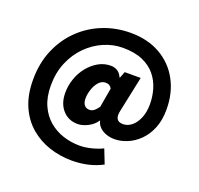

<svg xmlns="http://www.w3.org/2000/svg" viewBox="-144 -836 1212 1172"><g transform="rotate(20 462.0 -250.0)"><path d="M438 178Q362 178 292 155Q222 132 167 85Q112 38 80 -34.5Q48 -107 48 -206Q48 -313 84.5 -399.5Q121 -486 185 -548.5Q249 -611 333 -644.5Q417 -678 512 -678Q623 -678 705 -631Q787 -584 831.5 -501.5Q876 -419 876 -312Q876 -242 854.5 -190Q833 -138 798 -103.5Q763 -69 721 -51.5Q679 -34 638 -34Q594 -34 560.5 -54Q527 -74 518 -110H516Q497 -80 461.5 -62Q426 -44 396 -44Q335 -44 297.5 -86.5Q260 -129 260 -198Q260 -246 276 -291Q292 -336 320.5 -371Q349 -406 386 -427Q423 -448 466 -448Q490 -448 509 -436.5Q528 -425 540 -398H542L558 -440H662L614 -212Q596 -138 656 -138Q686 -138 712 -159Q738 -180 754 -218.5Q770 -257 770 -308Q770 -359 755.5 -407Q741 -455 709.5 -493Q678 -531 626 -553.5Q574 -576 498 -576Q435 -576 375 -550Q315 -524 267 -476Q219 -428 190.5 -360.5Q162 -293 162 -210Q162 -136 186 -82Q210 -28 251 7Q292 42 344 59Q396 76 452 76Q488 76 529 65.5Q570 55 600 40L636 132Q590 156 541 167Q492 178 438 178ZM434 -150Q448 -150 461 -159Q474 -168 490 -190L512 -316Q507 -327 496.5 -333.5Q486 -340 472 -340Q446 -340 427 -318.5Q408 -297 398 -266Q388 -235 388 -208Q388 -180 400 -165Q412 -150 434 -150Z"/></g></svg>

Font: Assistant ExtraLight ExtraBold
Style: Regular
Weight: 800
Version: Version 3.000